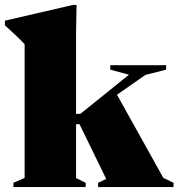

<svg xmlns="http://www.w3.org/2000/svg" viewBox="-37 -760 725 780"><path d="M330.5 -300 427.5 -394.5 626.5 -37.5 668 -17.5V0H361.5V-17.5L394.5 -33L286 -255.5H216V-297.5H289.5L487 -456.5L411 -477V-495H638V-477L553.5 -455.5ZM272 -36.5 311 -17.5V0H17.5V-17.5L63 -37V-580.5Q56 -588 44.8 -599.2Q33.5 -610.5 18 -625Q2.5 -639.5 -17 -657V-676L259.5 -740H274L272 -628Z"/></svg>

Font: Newsreader 60pt ExtraBold
Style: Regular
Weight: 800
Designer: Hugues Gentile
Foundry: Production Type
Version: Version 1.003